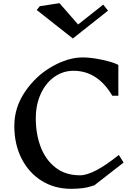

<svg xmlns="http://www.w3.org/2000/svg" viewBox="-20 -1167 860 1207"><path d="M724 -759V-565H686Q594 -722 442 -722Q376 -722 321.5 -683.5Q267 -645 236 -576.5Q205 -508 205 -423Q205 -325 235.5 -244Q266 -163 328.5 -114Q391 -65 483 -65Q568 -65 727 -193L757 -145L573 -2Q536 11 501.5 15.5Q467 20 427 20Q322 20 241 -31Q160 -82 115 -171.5Q70 -261 70 -375Q70 -492 138 -591.5Q206 -691 307 -748.5Q408 -806 500 -806Q553 -806 622.5 -791Q692 -776 724 -759ZM438 -925 211 -1104 230 -1128 354 -1147 471 -1013 629 -1138 659 -1100Z"/></svg>

Font: Inknut Antiqua
Style: Regular
Weight: 400
Designer: Claus Eggers Sørensen
Foundry: Claus Eggers Sørensen
Version: Version 1.003; ttfautohint (v1.8.2) -l 8 -r 50 -G 200 -x 14 